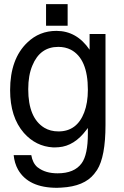

<svg xmlns="http://www.w3.org/2000/svg" viewBox="-20 -688 596 926"><path d="M306.2 -668V-564H202.1V-668ZM412.1 -523.9H488.8V-85.9Q488.8 67.9 448.2 131.8L434.1 150.9Q386.2 210.9 276.9 216.8Q266.1 217.8 254.9 217.8Q117.2 217.8 66.9 129.9Q49.8 99.1 45.9 60.1H130.9Q137.2 98.1 160.2 118.2L163.1 120.1Q199.2 147.9 257.8 147.9Q338.9 147.9 374 99.1Q403.8 58.1 403.8 -43.9V-70.8L397 -62Q338.9 16.1 263.2 22Q253.9 22.9 245.1 22.9H235.8Q152.8 18.1 95.2 -46.9Q28.8 -123 28.8 -252.9Q28.8 -403.8 111.8 -482.9Q169.9 -539.1 252 -539.1Q350.1 -539.1 412.1 -448.2ZM261.2 -461.9Q172.9 -461.9 136.2 -372.1Q116.2 -325.2 116.2 -257.8Q116.2 -119.1 193.8 -71.8Q223.1 -54.2 262.2 -54.2Q351.1 -54.2 386.2 -146Q403.8 -191.9 403.8 -254.9Q403.8 -404.8 321.8 -448.2Q294.9 -461.9 261.2 -461.9Z"/></svg>

Font: SolaimanLipi
Style: Normal
Weight: 400
Designer: Solaiman Karim
Foundry: Al Mamun Sumon
Version: Version 2.000